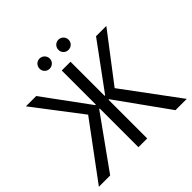

<svg xmlns="http://www.w3.org/2000/svg" viewBox="-211 -1047 1239 1239"><g transform="rotate(-45 408.0 -428.0)"><path d="M321 -763C347 -763 368 -783 368 -809C368 -835 347 -856 321 -856C295 -856 275 -835 275 -809C275 -783 295 -763 321 -763ZM493 -763C519 -763 540 -783 540 -809C540 -835 519 -856 493 -856C467 -856 447 -835 447 -809C447 -783 467 -763 493 -763ZM368 0H448V-353H453L706 0H809L529 -378L775 -700H681L453 -389H448V-700H368V-389H363L135 -700H41L287 -378L7 0H110L363 -353H368Z"/></g></svg>

Font: Fixel Text Regular
Style: Regular
Weight: 400
Width: 4
Designer: AlfaBravo + MacPaw
Foundry: Kyrylo Tkachov, Marchela Mozhyna, Serhii Makarenko, Maria Weinstein, Zakhar Kryvoshyya
Version: Version 1.211